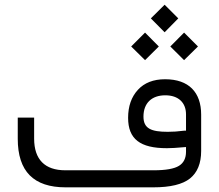

<svg xmlns="http://www.w3.org/2000/svg" viewBox="-20 -804 939 824"><path d="M529.8 -298.3C529.8 -207 581.5 -168 696.3 -168C714.4 -168 738.8 -169.4 770.5 -172.4L778.3 -172.9V-152.8C778.3 -125 768.1 -104.5 748 -92.3C727.5 -79.6 691.4 -73.2 639.2 -73.2H260.3C172.4 -73.2 126.5 -119.6 126.5 -209V-299.3H56.2V-208.5C56.2 -68.4 124.5 0 261.7 0H637.7C710.9 0 763.7 -12.7 795.4 -38.1C827.1 -63.5 843.3 -103 843.3 -156.2V-312C843.3 -407.7 790.5 -463.9 688.5 -463.9C638.2 -463.9 599.6 -448.7 571.8 -418.5C543.9 -388.2 529.8 -348.1 529.8 -298.3ZM602.5 -545.9 661.6 -604.5 602.5 -664.1 543 -604.5ZM770 -545.9 829.6 -604.5 770 -664.1 710.9 -604.5ZM686.5 -665.5 745.1 -725.1 686.5 -783.7 627.4 -725.1ZM689.5 -395C746.1 -395 778.3 -362.8 778.3 -313.5V-243.2H770.5C744.6 -239.7 721.2 -238.3 700.2 -238.3C628.4 -238.3 595.7 -252.4 595.7 -303.7C595.7 -360.8 630.4 -395 689.5 -395Z"/></svg>

Font: Shabnam Light
Style: Regular
Weight: 300
Foundry: DejaVu fonts team - Redesigned by Saber Rastikerdar - Based on Vazir font
Version: Version 5.0.1